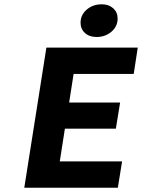

<svg xmlns="http://www.w3.org/2000/svg" viewBox="-20 -883 668 903"><path d="M434.1 -709Q400.4 -709 379.6 -727.8Q358.9 -746.6 358.9 -775.9Q358.9 -813 387.9 -837.9Q417 -862.8 459 -862.8Q491.7 -862.8 512.5 -844Q533.2 -825.2 533.2 -795.9Q533.2 -758.8 504.2 -733.9Q475.1 -709 434.1 -709ZM94.2 0 198.2 -659.2H627.9L608.9 -535.2H326.2L305.2 -400.9H544.9L524.9 -277.8H285.2L261.2 -124H554.2L534.2 0Z"/></svg>

Font: Office Code Pro Bold Italic
Style: Regular
Weight: 700
Italic angle: -9°
Designer: Nathan Rutzky & Paul D. Hunt
Foundry: Adobe Systems Incorporated
Version: Version 1.004;PS 001.004;hotconv 1.0.70;makeotf.lib2.5.58329